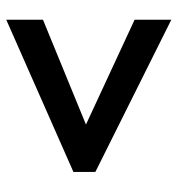

<svg xmlns="http://www.w3.org/2000/svg" viewBox="3 -668 566 612"><g transform="rotate(90 286.0 -362.0)"><path d="M43 -216 377 -353 43 -508V-625L528 -383V-313L43 -99Z"/></g></svg>

Font: Noto Sans Armenian
Style: Regular
Weight: 400
Designer: Monotype Design Team
Foundry: Monotype Imaging Inc.
Version: Version 2.007